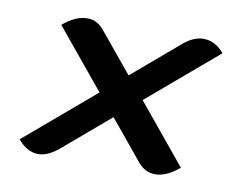

<svg xmlns="http://www.w3.org/2000/svg" viewBox="-52 -546 628 509"><g transform="rotate(10 262.0 -291.5)"><path d="M211 -292 80 -451Q114 -480 146 -480Q171 -480 189 -459L279 -350L407 -459Q433 -480 458 -480Q490 -480 514 -451L327 -292L458 -133Q424 -104 393 -104Q367 -104 348 -126L259 -234L132 -126Q104 -103 79 -103Q49 -103 24 -133Z"/></g></svg>

Font: K2D
Style: Italic
Weight: 400
Italic angle: -10°
Designer: Katatrad Aksorn Co.,Ltd.
Foundry: Cadson Demak Co.,Ltd.
Version: Version 1.000; ttfautohint (v1.6)